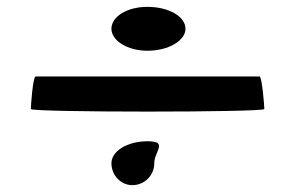

<svg xmlns="http://www.w3.org/2000/svg" viewBox="-20 -620 828 560"><path d="M70 -302C70 -292 751 -292 751 -302C751 -312 744 -397 737 -397H84C76 -397 70 -312 70 -302ZM305 -144C305 -109 332 -80 366 -80C402 -80 430 -109 430 -144C430 -179 472 -208 410 -208C351 -208 305 -179 305 -144ZM305 -536C305 -502 351 -472 410 -472C472 -472 521 -502 521 -536C521 -572 472 -600 410 -600C351 -600 305 -572 305 -536Z"/></svg>

Font: Ampere
Style: SCUltExt
Weight: 400
Version: Version 1